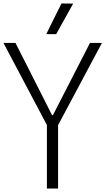

<svg xmlns="http://www.w3.org/2000/svg" viewBox="-27 -1089 609 1109"><path d="M244 0V-366.7L-7 -841H62.5L273.7 -423.8H278.7L492.7 -841H561.8L308.5 -366.3V0ZM240.2 -892 328 -1069 395.7 -1068.2 297.5 -892Z"/></svg>

Font: Matangi Light
Style: Regular
Weight: 300
Designer: Prashant Pant
Foundry: The Graphic Ant
Version: Version 3.002